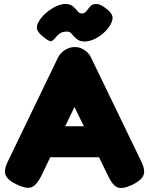

<svg xmlns="http://www.w3.org/2000/svg" viewBox="-20 -928 751 967"><path d="M690 -118Q705 -88 706 -67Q707 -46 693 -30Q679 -14 648 2Q600 25 574 16.5Q548 8 525 -41L355 -389L187 -40Q163 7 137 15.5Q111 24 64 1Q33 -14 18.5 -30Q4 -46 5 -67Q6 -88 21 -118L272 -638Q284 -662 307.5 -676.5Q331 -691 356 -691Q374 -691 389.5 -684.5Q405 -678 418 -666Q431 -654 439 -637ZM197 -136 273 -292H438L514 -136ZM308 -908Q334 -908 347.5 -896Q361 -884 370.5 -872Q380 -860 391 -860Q406 -860 415 -872Q424 -884 434.5 -896Q445 -908 464 -908Q474 -908 484 -904Q494 -900 505 -892Q538 -870 545 -849.5Q552 -829 534 -800Q522 -780 500.5 -761Q479 -742 454 -730.5Q429 -719 406 -719Q381 -719 366.5 -731.5Q352 -744 342 -756.5Q332 -769 320 -769Q293 -769 280 -758.5Q267 -748 259 -738Q249 -725 239.5 -721Q230 -717 202 -739Q171 -763 166.5 -782Q162 -801 181 -829Q195 -849 217 -867Q239 -885 263.5 -896.5Q288 -908 308 -908Z"/></svg>

Font: Fredoka Light
Style: Bold
Weight: 700
Version: Version 2.001